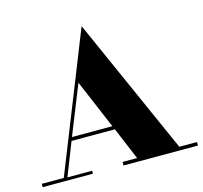

<svg xmlns="http://www.w3.org/2000/svg" viewBox="-159 -831 998 945"><g transform="rotate(-15 340.5 -358.0)"><path d="M357 0H736V-18H646L335 -716L239 -474L57 -17H-55V0H201V-15H75L141 -183H362L431 -18H357ZM248 -451 354 -201H148Z"/></g></svg>

Font: Purple Purse
Style: Regular
Weight: 400
Designer: Astigmatic (AOETI)
Foundry: Astigmatic (AOETI)
Version: Version 1.000